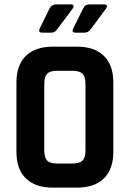

<svg xmlns="http://www.w3.org/2000/svg" viewBox="-20 -856 592 876"><path d="M236 -836H301Q324 -836 311 -816L239 -720Q229 -707 214 -707H172Q152 -707 162 -728L206 -817Q216 -836 236 -836ZM389 -836H453Q477 -836 463 -816L392 -720Q381 -707 366 -707H325Q304 -707 315 -728L359 -817Q368 -836 389 -836ZM240 -110H311Q343 -110 356.5 -123.5Q370 -137 370 -169V-474Q370 -506 356.5 -519.5Q343 -533 311 -533H240Q208 -533 195 -519.5Q182 -506 182 -474V-169Q182 -137 195 -123.5Q208 -110 240 -110ZM332 0H220Q141 0 98 -42Q55 -84 55 -163V-480Q55 -559 98 -601Q141 -643 220 -643H332Q411 -643 454 -601Q497 -559 497 -480V-163Q497 -84 454 -42Q411 0 332 0Z"/></svg>

Font: Rajdhani
Style: Bold
Weight: 700
Designer: Satya Rajpurohit, Jyotish Sonowal
Foundry: Indian Type Foundry
Version: Version 1.201 February 1, 2022